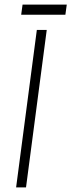

<svg xmlns="http://www.w3.org/2000/svg" viewBox="-20 -815 310 834"><path d="M140 -685H183L93 -1H50ZM78 -795H270L264 -751H72Z"/></svg>

Font: Bellota Light
Style: Italic
Weight: 300
Italic angle: -7.5°
Designer: Kemie Guaida
Foundry: Kemie Guaida
Version: Version 4.001